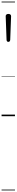

<svg xmlns="http://www.w3.org/2000/svg" viewBox="-20 -1468 209 2426"><path d="M86 -939Q75 -939 69.5 -945.5Q64 -952 63 -962L52 -1262Q51 -1274 59.5 -1283Q68 -1292 86 -1292Q104 -1292 112.5 -1283Q121 -1274 120 -1262L109 -964Q108 -954 102.5 -946.5Q97 -939 86 -939ZM0 928H169V938H0ZM0 -20H169V0H0ZM0 -505H169V-500H0ZM0 -1448H169V-1438H0Z"/></svg>

Font: Playwrite ID Guides
Style: Regular
Weight: 400
Designer: Veronika Burian, José Scaglione
Foundry: TypeTogether
Version: Version 1.003